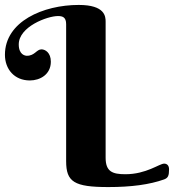

<svg xmlns="http://www.w3.org/2000/svg" viewBox="-20 -750 705 778"><path d="M408 -662C408 -683 406 -730 299 -730C155 -730 0 -663 0 -528C0 -470 38 -424 101 -424C142 -424 186 -448 186 -500C186 -537 163 -550 148 -550C128 -550 121 -524 89 -524C82 -524 56 -528 56 -570C56 -642 172 -685 215 -685C234 -685 248 -680 248 -652V-97C248 -13 280 8 419 8C512 8 586 -2 645 -23C661 -29 665 -38 665 -64C665 -79 657 -87 645 -87C626 -87 573 -44 488 -44C435 -44 408 -55 408 -111Z"/></svg>

Font: Berkshire Swash
Style: Regular
Weight: 700
Designer: Astigmatic (AOETI)
Foundry: Astigmatic (AOETI)
Version: Version 1.000